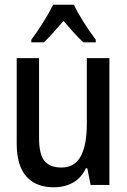

<svg xmlns="http://www.w3.org/2000/svg" viewBox="-20 -786 540 816"><path d="M208 10Q133 10 92 -36Q51 -82 51 -177V-539H146V-199Q146 -130 169 -102Q192 -74 241 -74Q297 -74 323 -121.5Q349 -169 349 -261V-539H445V0H365L351 -71H345Q326 -30 290.5 -10Q255 10 208 10ZM113 -617Q139 -652 165 -693.5Q191 -735 206 -766H294Q310 -732 336 -691Q362 -650 387 -617V-606H334Q314 -625 293 -648Q272 -671 250 -697Q227 -671 205.5 -646.5Q184 -622 166 -606H113Z"/></svg>

Font: Noto Sans Mono ExtraCondensed Medium
Style: Regular
Weight: 500
Width: 2
Designer: Monotype Design Team
Foundry: Monotype Imaging Inc.
Version: Version 2.014